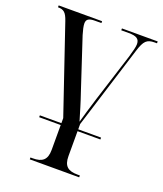

<svg xmlns="http://www.w3.org/2000/svg" viewBox="-142 -630 820 964"><g transform="rotate(20 268.0 -148.0)"><path d="M104 25H219V158C219 212 194 230 144 230H132V240H396V230H384C333 230 309 212 309 158V25H431V15H309V-13L447 -455C465 -512 479 -526 521 -526H533V-536H342V-526H382C424 -526 440 -515 440 -487C440 -473 434 -450 424 -416L343 -161C325 -102 313 -64 302 -23C287 -73 276 -112 257 -167L168 -437C161 -460 156 -482 156 -495C156 -517 168 -526 202 -526H236V-536H4V-526C35 -526 48 -515 62 -474L219 -12V15H104Z"/></g></svg>

Font: Noto Serif Display SemiCondensed
Style: Regular
Weight: 400
Width: 4
Designer: Monotype Design Team
Foundry: Monotype Imaging Inc.
Version: Version 2.009